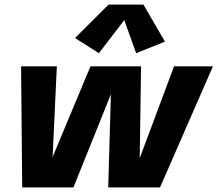

<svg xmlns="http://www.w3.org/2000/svg" viewBox="-20 -816 947 836"><path d="M76.7 0 71.8 -527.3H227.5L209 -132.3L374 -527.3H594.2L588.4 -127.4L737.8 -527.3H907.2L676.8 0H451.2L462.9 -405.8L299.8 0ZM410.6 -584.5 306.6 -650.4 452.6 -795.9H604.5L698.2 -634.8L572.8 -584.5L521 -728.5Z"/></svg>

Font: Schibsted Grotesk ExtraBold
Style: Italic
Weight: 800
Italic angle: -12°
Designer: Bakken & Baeck AS, Henrik Kongsvoll
Foundry: Schibsted ASA
Version: Version 1.100; ttfautohint (v1.8.4.7-5d5b);gftools[0.9.25]